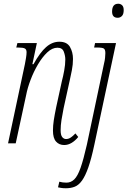

<svg xmlns="http://www.w3.org/2000/svg" viewBox="-20 -766 681 1026"><path d="M323 9Q296 9 279.5 -9.5Q263 -28 263 -68Q263 -95 267.5 -124Q272 -153 280 -192L311 -334Q317 -356 323 -388.5Q329 -421 329 -448Q329 -468 321 -489.5Q313 -511 287 -511Q259 -511 232.5 -486Q206 -461 183 -422Q160 -383 143.5 -339.5Q127 -296 120 -259L64 0H23L113 -423Q116 -438 119 -456.5Q122 -475 122 -487Q122 -502 112.5 -507Q103 -512 76 -512H67L73 -536H177L153 -423H159Q194 -486 226.5 -514.5Q259 -543 297 -543Q338 -543 354 -515Q370 -487 370 -451Q370 -421 364 -390.5Q358 -360 353 -338L320 -188Q313 -153 308.5 -124.5Q304 -96 304 -70Q304 -44 312.5 -33.5Q321 -23 333 -23Q347 -23 359.5 -32Q372 -41 383 -53L398 -34Q383 -15 363.5 -3Q344 9 323 9ZM609 -671Q579 -671 579 -704Q579 -746 612 -746Q624 -746 632.5 -738Q641 -730 641 -712Q641 -690 631.5 -680.5Q622 -671 609 -671ZM332 240Q317 240 305.5 238Q294 236 290 235L297 205Q314 210 335 210Q359 210 377 192.5Q395 175 410.5 131Q426 87 444 8L536 -427Q540 -442 541.5 -458Q543 -474 543 -482Q543 -501 535 -506.5Q527 -512 500 -512H483L488 -536H600L484 8Q468 83 452 128.5Q436 174 418.5 198.5Q401 223 380 231.5Q359 240 332 240Z"/></svg>

Font: Noto Serif ExtraCondensed ExtraLight
Style: Italic
Weight: 200
Width: 2
Italic angle: -12°
Designer: Monotype Design Team
Foundry: Monotype Imaging Inc.
Version: Version 2.014; ttfautohint (v1.8.4.7-5d5b)